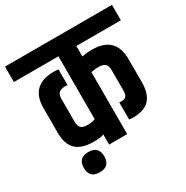

<svg xmlns="http://www.w3.org/2000/svg" viewBox="-209 -812 1036 1068"><g transform="rotate(-30 309.5 -278.5)"><path d="M252 -163V-566H-34V-665H653V-566H367V-499Q397 -505 431 -505Q582 -505 582 -357V-210Q582 -137 549 -100Q516 -63 439 -63Q433 -63 425 -64L417 -65V-175Q418 -175 423 -174.5Q428 -174 431 -174Q454 -175 462 -185.5Q470 -196 470 -221V-353Q470 -378 458 -390.5Q446 -403 416 -403Q385 -403 367 -397V0H251V-65Q233 -56 187 -56Q109 -56 72.5 -91Q36 -126 36 -199V-357Q36 -505 187 -505Q194 -505 200.5 -504.5Q207 -504 212 -503L216 -502V-401Q212 -403 202 -403Q172 -403 160 -390.5Q148 -378 148 -353V-204Q148 -179 160 -166.5Q172 -154 202 -154Q234 -154 252 -163ZM130 -22Q195 -22 195 43Q195 108 130 108Q64 108 64 43Q64 -22 130 -22Z"/></g></svg>

Font: Khand ExtraBold
Style: Regular
Weight: 800
Designer: Sanchit Sawaria and Jyotish Sonowal (Devanagari), Satya Rajpurohit (Latin)
Foundry: Indian Type Foundry
Version: Version 2.000;PS 1.0;hotconv 1.0.79;makeotf.lib2.5.61930